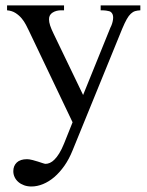

<svg xmlns="http://www.w3.org/2000/svg" viewBox="-20 -467 540 704"><path d="M494.6 -429.2Q483.9 -428.7 475.6 -426.3Q467.3 -423.8 459.7 -416.7Q452.1 -409.7 444.8 -396.7Q437.5 -383.8 428.2 -361.8L246.1 84.5Q233.4 116.2 216.1 140.9Q198.7 165.5 179 182.4Q159.2 199.2 137.7 208Q116.2 216.8 95.2 216.8Q80.6 216.8 68.4 212.4Q56.2 208 47.4 200.4Q38.6 192.9 33.7 182.6Q28.8 172.4 28.8 160.6Q28.8 141.1 41.5 128.9Q54.2 116.7 79.1 116.7Q86.9 116.7 97.4 119.4Q107.9 122.1 118.2 125.2Q128.4 128.4 136.2 131.1Q144 133.8 147 133.8Q154.8 133.8 163.1 130.1Q171.4 126.5 179.9 117.9Q188.5 109.4 197.3 95.2Q206.1 81.1 214.8 59.6L246.1 -18.6L85.4 -355.5Q81.1 -364.3 75 -376.2Q68.8 -388.2 59.6 -399.4Q50.3 -410.6 37.1 -419.2Q23.9 -427.7 5.9 -429.2V-447.3H214.8V-429.2H204.1Q186 -429.2 172.9 -420.9Q159.7 -412.6 159.7 -396.5Q159.7 -386.2 163.8 -373.5Q168 -360.8 176.3 -343.8L284.7 -118.7L384.8 -365.7Q392.1 -379.4 394.3 -394.8Q396.5 -410.2 390.6 -418.5Q389.2 -420.4 387.2 -422.4Q385.3 -424.3 380.9 -425.8Q376.5 -427.2 368.9 -428.2Q361.3 -429.2 349.1 -429.2V-447.3H494.6Z"/></svg>

Font: Doulos SIL APac
Style: Regular
Weight: 400
Designer: Walt Agee, Victor Gaultney, Peter Martin, Debbi Hosken, Becca Hirsbrunner
Foundry: SIL International
Version: Version 5.000